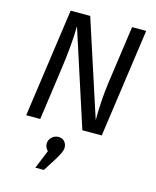

<svg xmlns="http://www.w3.org/2000/svg" viewBox="-140 -784 958 1176"><g transform="rotate(15 338.5 -196.5)"><path d="M305.2 213.9 252.9 295.9H199.2L247.1 178.2Q228 159.2 228 135.3Q228 111.3 246.1 94.2Q264.2 77.1 288.6 77.1Q313 77.1 326.9 93Q340.8 108.9 340.8 132.8Q340.8 156.7 305.2 213.9ZM541 0H418L221.2 -606.9Q220.2 -487.8 194.8 -313L150.9 0H62L159.2 -689H283.2L481 -81.1Q481 -201.2 496.1 -315.9L548.8 -689H638.2Z"/></g></svg>

Font: FiraSans-Italic
Style: Italic
Weight: 400
Italic angle: -8°
Designer: Carrois Corporate & Edenspiekermann AG
Foundry: Carrois Corporate GbR & Edenspiekermann AG
Version: Version 3.106;PS 003.106;hotconv 1.0.70;makeotf.lib2.5.58329